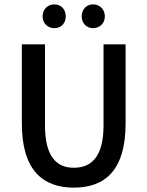

<svg xmlns="http://www.w3.org/2000/svg" viewBox="-20 -847 675 879"><path d="M318 12C462 12 555 -69 555 -282V-644H454V-273C454 -129 398 -79 318 -79C239 -79 186 -130 186 -273V-644H80V-282C80 -69 175 12 318 12ZM281 -772C281 -804 260 -827 229 -827C198 -827 175 -804 175 -772C175 -741 198 -718 229 -718C260 -718 281 -741 281 -772ZM460 -772C460 -804 437 -827 406 -827C376 -827 354 -804 354 -772C354 -741 376 -718 406 -718C437 -718 460 -741 460 -772Z"/></svg>

Font: Falling Sky
Style: Light
Weight: 400
Designer: Paul D. Hunt
Foundry: Adobe Systems Incorporated
Version: Version 1.02